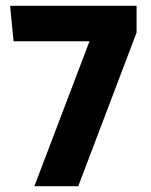

<svg xmlns="http://www.w3.org/2000/svg" viewBox="-20 -645 523 665"><path d="M251 0H99L290 -502H27L15 -625H453V-532Z"/></svg>

Font: Changa ExtraLight SemiBold
Style: Regular
Weight: 600
Version: Version 3.002; ttfautohint (v1.8.2)